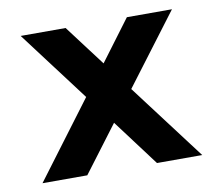

<svg xmlns="http://www.w3.org/2000/svg" viewBox="-62 -572 735 645"><g transform="rotate(-10 305.5 -250.0)"><path d="M46.9 -500H200.2L305.2 -360.8L409.2 -500H563L381.8 -259.8L578.1 0H423.8L305.2 -158.2L186 0H33.2L228 -259.8Z"/></g></svg>

Font: LT Wave Text Bold
Style: Regular
Weight: 700
Designer: Daniel Lyons
Version: Version 2.5 (Glyphs App)